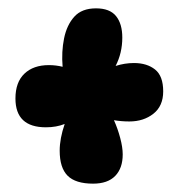

<svg xmlns="http://www.w3.org/2000/svg" viewBox="-20 -572 428 460"><path d="M274 -202Q274 -169 256 -150.5Q238 -132 203 -132Q161 -132 142 -151Q123 -170 123 -211Q123 -240 135 -275Q115 -267 90 -267Q17 -267 17 -336Q17 -375 38.5 -395.5Q60 -416 97 -416Q114 -416 130 -412Q127 -448 133.5 -480Q140 -512 158 -532Q176 -552 210 -552Q243 -552 258 -533.5Q273 -515 273 -482Q273 -445 257 -414Q279 -421 301 -421Q332 -421 351.5 -405.5Q371 -390 371 -353Q371 -318 347.5 -299.5Q324 -281 290 -281Q271 -281 253 -284Q262 -264 268 -241.5Q274 -219 274 -202Z"/></svg>

Font: DynaPuff Condensed Medium
Style: Regular
Weight: 500
Width: 3
Designer: Toshi Omagari, Jennifer Daniel
Foundry: Google Fonts
Version: Version 2.000; ttfautohint (v1.8.4.7-5d5b)